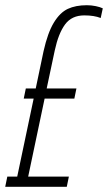

<svg xmlns="http://www.w3.org/2000/svg" viewBox="-37 -716 414 736"><path d="M357 -684 349 -647Q324 -657 286 -657Q238 -657 212.5 -622.5Q187 -588 173 -523L142 -377H256L248 -338H134L71 -39H227L219 0H-17L-9 -39H29L92 -338H54L62 -377H100L130 -520Q146 -591 169.5 -629.5Q193 -668 223 -682Q253 -696 296 -696Q313 -696 330 -692.5Q347 -689 357 -684Z"/></svg>

Font: Saira Ultra Condensed ExLight
Style: Italic
Weight: 200
Width: 1
Italic angle: -12°
Designer: Hector Gatti with collaboration of the Omnibus-Type team
Foundry: Omnibus-Type
Version: Version 1.001; ttfautohint (v1.8)